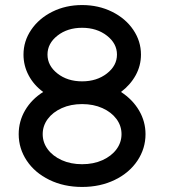

<svg xmlns="http://www.w3.org/2000/svg" viewBox="-20 -730 674 760"><path d="M73 -514Q73 -567 103.5 -612Q134 -657 187 -683.5Q240 -710 305 -710Q370 -710 423.5 -683.5Q477 -657 507.5 -612Q538 -567 538 -514Q538 -470 517 -432Q496 -394 459 -366Q505 -336 530.5 -292.5Q556 -249 556 -199Q556 -142 524 -94Q492 -46 434.5 -18Q377 10 305 10Q233 10 175.5 -18Q118 -46 86 -94Q54 -142 54 -199Q54 -250 79.5 -293.5Q105 -337 151 -366Q114 -393 93.5 -431.5Q73 -470 73 -514ZM443 -514Q443 -558 403 -589Q363 -620 305 -620Q247 -620 207.5 -589Q168 -558 168 -514Q168 -470 207.5 -439Q247 -408 305 -408Q363 -408 403 -439Q443 -470 443 -514ZM461 -199Q461 -232 441 -259Q421 -286 385.5 -302Q350 -318 305 -318Q260 -318 224.5 -302Q189 -286 169 -259Q149 -232 149 -199Q149 -166 169 -139Q189 -112 224.5 -96Q260 -80 305 -80Q350 -80 385.5 -96Q421 -112 441 -139Q461 -166 461 -199Z"/></svg>

Font: Contemporary
Style: Regular
Weight: 400
Designer: Victor Tran
Foundry: Victor Tran
Version: Version 1.100